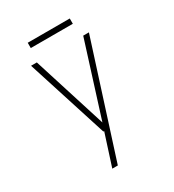

<svg xmlns="http://www.w3.org/2000/svg" viewBox="-194 -726 939 1036"><g transform="rotate(-30 275.0 -208.0)"><path d="M197.5 200 261 2.5H256L95.5 -500H131.5L276 -42.5L420.5 -500H456L232 200ZM142 -583.5V-616.5H404V-583.5Z"/></g></svg>

Font: Trispace SemiCondensed Thin
Style: Regular
Weight: 100
Width: 4
Designer: Tyler Finck
Foundry: Etcetera Type Company
Version: Version 1.210; ttfautohint (v1.8.3)